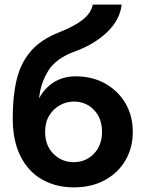

<svg xmlns="http://www.w3.org/2000/svg" viewBox="-20 -800 629 830"><path d="M35 -290Q35 -384 52 -455.5Q69 -527 112.5 -578Q156 -629 235 -660Q303 -687 338.5 -715.5Q374 -744 381 -780H506Q498 -713 442.5 -660.5Q387 -608 305 -578Q223 -549 189 -494.5Q155 -440 149 -375Q174 -421 214.5 -445.5Q255 -470 307 -470Q379 -470 434.5 -439Q490 -408 522 -354Q554 -300 554 -230Q554 -161 522 -106.5Q490 -52 432.5 -21Q375 10 299 10Q223 10 163 -23.5Q103 -57 69 -124Q35 -191 35 -290ZM175 -230Q175 -171 211 -135Q247 -99 299 -99Q350 -99 385.5 -135Q421 -171 421 -230Q421 -289 386 -325Q351 -361 299 -361Q269 -361 240.5 -346Q212 -331 193.5 -301.5Q175 -272 175 -230Z"/></svg>

Font: Jost* Semi
Style: Regular
Weight: 600
Version: Version 3.7